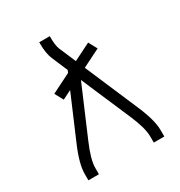

<svg xmlns="http://www.w3.org/2000/svg" viewBox="-173 -857 920 979"><g transform="rotate(-30 287.5 -367.5)"><path d="M64 0V-37Q64 -97 107 -196L254 -540L214 -634Q199 -669 199 -728V-735H261V-728Q261 -679 271 -656L468 -196Q511 -97 511 -37V0H449V-37Q449 -86 411 -174L287 -462L164 -174Q126 -86 126 -37V0ZM161 -419 134 -469 414 -609 441 -559Z"/></g></svg>

Font: Jozsika Light
Style: Regular
Weight: 300
Monospace: yes
Designer: Belleve Invis
Foundry: Belleve Invis
Version: 2.1.0